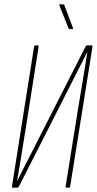

<svg xmlns="http://www.w3.org/2000/svg" viewBox="-20 -864 446 884"><path d="M39 0Q34 0 35 -5L137 -650Q138 -655 143 -655H154Q159 -655 158 -650L102 -295Q92 -230 81 -164Q70 -98 59 -32H60Q93 -99 127 -164.5Q161 -230 194 -296L374 -650Q376 -654 377.5 -654.5Q379 -655 383 -655H402Q407 -655 406 -650L303 -5Q302 0 298 0H286Q281 0 282 -5L339 -361Q350 -426 361 -491.5Q372 -557 382 -623H381Q348 -558 315 -493Q282 -428 249 -363L67 -5Q65 -2 63 -1Q61 0 58 0ZM301 -730Q299 -730 297.5 -731.5Q296 -733 295 -735L253 -840Q252 -842 253 -843Q254 -844 256 -844H270Q272 -844 273.5 -843.5Q275 -843 276 -841L316 -735Q317 -732 316 -731Q315 -730 313 -730Z"/></svg>

Font: Sofia Sans Extra Condensed Thin
Style: Italic
Weight: 250
Italic angle: -9°
Version: Version 4.100